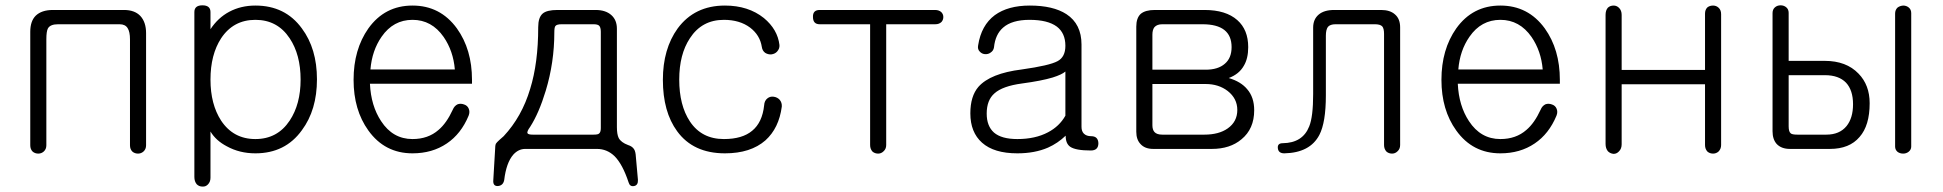

<svg xmlns="http://www.w3.org/2000/svg" viewBox="-20 -560 7308 722"><path d="M178.7 -522.5Q136.7 -522.5 114.3 -501Q93.8 -480.5 93.8 -440.4V-13.7Q93.8 1 102.5 9.8Q111.3 17.6 124 17.6Q135.7 17.6 144.5 9.8Q154.3 1 154.3 -13.7V-412.1Q154.3 -442.4 160.2 -453.1Q168.9 -468.8 198.2 -468.8H429.7Q451.2 -468.8 460 -454.1Q468.8 -440.4 468.8 -412.1V-13.7Q468.8 1 477.5 9.8Q486.3 17.6 499 17.6Q510.7 17.6 519.5 9.8Q529.3 1 529.3 -13.7V-435.5Q529.3 -476.6 507.8 -500Q486.3 -522.5 446.3 -522.5Z M710.9 105.5Q710.9 122.1 719.7 132.8Q728.5 141.6 741.2 141.6Q752.9 142.6 761.7 133.8Q771.5 124 771.5 108.4V-65.4Q792 -31.2 833 -9.8Q880.9 16.6 940.4 16.6Q1052.7 16.6 1115.2 -70.3Q1171.9 -146.5 1171.9 -261.7Q1171.9 -377 1115.2 -453.1Q1052.7 -539.1 940.4 -539.1Q885.7 -539.1 841.8 -515.6Q799.8 -493.2 771.5 -450.2V-514.6Q771.5 -540 741.2 -540Q710.9 -540 710.9 -514.6ZM940.4 -485.4Q1023.4 -485.4 1069.3 -416Q1110.4 -354.5 1110.4 -260.7Q1110.4 -168 1069.3 -106.4Q1023.4 -37.1 940.4 -37.1Q857.4 -37.1 811.5 -106.4Q771.5 -168 771.5 -260.7Q771.5 -354.5 811.5 -416Q857.4 -485.4 940.4 -485.4Z M1682.6 -147.5Q1659.2 -96.7 1628.9 -71.3Q1589.8 -37.1 1531.2 -37.1Q1457 -37.1 1413.1 -104.5Q1375 -162.1 1371.1 -245.1H1754.9V-259.8Q1754.9 -374 1698.2 -453.1Q1635.7 -539.1 1531.2 -539.1Q1426.8 -539.1 1365.2 -453.1Q1309.6 -374 1309.6 -259.8Q1309.6 -146.5 1365.2 -69.3Q1426.8 16.6 1531.2 16.6Q1605.5 16.6 1660.2 -20.5Q1713.9 -56.6 1742.2 -125Q1748 -139.6 1742.2 -152.3Q1737.3 -163.1 1725.6 -167Q1712.9 -171.9 1701.2 -168Q1688.5 -162.1 1682.6 -147.5ZM1373 -298.8Q1378.9 -370.1 1415 -421.9Q1459 -485.4 1531.2 -485.4Q1603.5 -485.4 1648.4 -420.9Q1684.6 -368.2 1690.4 -298.8Z M2211.9 -468.8Q2226.6 -468.8 2232.4 -463.9Q2239.3 -458 2239.3 -440.4V-78.1Q2239.3 -62.5 2232.4 -57.6Q2228.5 -53.7 2211.9 -53.7H1983.4Q1966.8 -53.7 1963.9 -58.6Q1960 -64.5 1973.6 -83Q2006.8 -134.8 2032.2 -218.8Q2064.5 -325.2 2064.5 -438.5Q2064.5 -457 2068.4 -461.9Q2073.2 -468.8 2091.8 -468.8ZM2076.2 -522.5Q2036.1 -522.5 2020.5 -508.8Q2003.9 -494.1 2003.9 -458Q2003.9 -323.2 1973.6 -225.6Q1942.4 -121.1 1874 -47.9L1857.4 -33.2Q1847.7 -24.4 1844.7 -19.5Q1841.8 -12.7 1841.8 2L1835 117.2Q1833 140.6 1852.5 139.6Q1872.1 137.7 1876 117.2Q1883.8 51.8 1910.2 21.5Q1929.7 0 1955.1 0H2224.6Q2262.7 0 2291 27.3Q2321.3 57.6 2343.8 126Q2348.6 142.6 2364.3 139.6Q2379.9 136.7 2378.9 116.2L2371.1 29.3Q2370.1 9.8 2364.3 1Q2357.4 -9.8 2341.8 -14.6Q2315.4 -24.4 2306.6 -41Q2299.8 -54.7 2299.8 -82V-452.1Q2299.8 -484.4 2279.3 -502.9Q2257.8 -522.5 2219.7 -522.5Z M2706.1 -539.1Q2591.8 -539.1 2528.3 -453.1Q2472.7 -376 2472.7 -259.8Q2472.7 -139.6 2526.4 -66.4Q2586.9 16.6 2706.1 16.6Q2802.7 16.6 2858.4 -32.2Q2909.2 -78.1 2919.9 -159.2Q2920.9 -173.8 2912.1 -184.6Q2903.3 -194.3 2889.6 -196.3Q2876 -198.2 2866.2 -190.4Q2854.5 -181.6 2853.5 -164.1Q2846.7 -99.6 2808.6 -68.4Q2771.5 -37.1 2702.1 -37.1Q2618.2 -37.1 2574.2 -103.5Q2534.2 -164.1 2534.2 -260.7Q2534.2 -355.5 2574.2 -416Q2619.1 -485.4 2702.1 -485.4Q2761.7 -485.4 2800.8 -456.1Q2837.9 -427.7 2844.7 -383.8Q2846.7 -369.1 2857.4 -361.3Q2868.2 -354.5 2880.9 -355.5Q2894.5 -357.4 2902.3 -366.2Q2912.1 -377 2911.1 -390.6Q2904.3 -449.2 2852.5 -492.2Q2793.9 -539.1 2706.1 -539.1Z M3496.1 -522.5H3062.5Q3036.1 -522.5 3037.1 -496.1Q3037.1 -468.8 3062.5 -468.8H3252V-14.6Q3252 0 3260.7 9.8Q3269.5 17.6 3282.2 17.6Q3293.9 17.6 3302.7 8.8Q3312.5 0 3312.5 -14.6V-468.8H3497.1Q3511.7 -468.8 3520.5 -477.5Q3527.3 -485.4 3527.3 -496.1Q3527.3 -506.8 3519.5 -514.6Q3510.7 -522.5 3496.1 -522.5Z M3986.3 -125Q3963.9 -85 3920.9 -62.5Q3873 -37.1 3805.7 -37.1Q3746.1 -37.1 3717.8 -61.5Q3690.4 -85.9 3690.4 -132.8Q3690.4 -183.6 3719.7 -209Q3750 -236.3 3823.2 -246.1Q3896.5 -255.9 3938.5 -268.6Q3972.7 -279.3 3986.3 -291ZM3852.5 -539.1Q3770.5 -539.1 3720.7 -502.9Q3669.9 -464.8 3658.2 -389.6Q3655.3 -375 3664.1 -366.2Q3671.9 -357.4 3683.6 -356.4Q3696.3 -355.5 3705.1 -362.3Q3715.8 -369.1 3717.8 -381.8Q3722.7 -430.7 3752 -456.1Q3785.2 -485.4 3851.6 -485.4Q3919.9 -485.4 3954.1 -460Q3986.3 -435.5 3986.3 -387.7Q3986.3 -345.7 3957 -330.1Q3926.8 -313.5 3822.3 -298.8Q3704.1 -284.2 3659.2 -233.4Q3628.9 -198.2 3628.9 -133.8Q3628.9 -62.5 3672.9 -23.4Q3717.8 16.6 3805.7 16.6Q3871.1 16.6 3920.9 -4.9Q3958 -21.5 3987.3 -49.8Q3987.3 -19.5 4004.9 -7.8Q4025.4 5.9 4082 5.9Q4110.4 5.9 4110.4 -21.5Q4109.4 -47.9 4083 -47.9Q4065.4 -47.9 4055.7 -57.6Q4046.9 -66.4 4046.9 -83V-392.6Q4046.9 -469.7 3990.2 -506.8Q3940.4 -539.1 3852.5 -539.1Z M4322.3 -522.5Q4287.1 -522.5 4269.5 -507.8Q4252.9 -492.2 4252.9 -460V-64.5Q4252.9 -35.2 4268.6 -18.6Q4285.2 0 4316.4 0H4537.1Q4605.5 0 4648.4 -36.1Q4696.3 -75.2 4696.3 -145.5Q4696.3 -194.3 4669.9 -224.6Q4646.5 -252.9 4600.6 -266.6Q4639.6 -281.2 4657.2 -312.5Q4673.8 -339.8 4673.8 -382.8Q4673.8 -448.2 4632.8 -484.4Q4589.8 -522.5 4509.8 -522.5ZM4313.5 -244.1H4513.7Q4562.5 -244.1 4596.7 -217.8Q4632.8 -189.5 4632.8 -146.5Q4632.8 -102.5 4596.7 -77.1Q4563.5 -53.7 4508.8 -53.7H4350.6Q4330.1 -53.7 4321.3 -63.5Q4313.5 -72.3 4313.5 -88.9ZM4313.5 -297.9V-429.7Q4313.5 -448.2 4321.3 -458Q4331.1 -468.8 4350.6 -468.8H4502Q4556.6 -468.8 4584 -447.3Q4611.3 -425.8 4611.3 -382.8Q4611.3 -341.8 4585.9 -320.3Q4560.5 -297.9 4513.7 -297.9Z M4997.1 -522.5Q4959 -522.5 4938.5 -504.9Q4918 -487.3 4918 -456.1V-206.1Q4918 -121.1 4903.3 -85Q4878.9 -22.5 4803.7 -21.5Q4783.2 -21.5 4785.2 -2.9Q4787.1 16.6 4809.6 16.6Q4906.2 14.6 4941.4 -52.7Q4965.8 -99.6 4965.8 -201.2V-425.8Q4965.8 -448.2 4973.6 -459Q4982.4 -468.8 5002 -468.8H5150.4Q5169.9 -468.8 5177.7 -460.9Q5184.6 -453.1 5184.6 -432.6V-14.6Q5184.6 0 5193.4 9.8Q5202.1 17.6 5214.8 17.6Q5226.6 17.6 5235.4 8.8Q5245.1 0 5245.1 -14.6V-457Q5245.1 -489.3 5225.6 -505.9Q5207 -522.5 5173.8 -522.5Z M5773.4 -147.5Q5750 -96.7 5719.7 -71.3Q5680.7 -37.1 5622.1 -37.1Q5547.9 -37.1 5503.9 -104.5Q5465.8 -162.1 5461.9 -245.1H5845.7V-259.8Q5845.7 -374 5789.1 -453.1Q5726.6 -539.1 5622.1 -539.1Q5517.6 -539.1 5456.1 -453.1Q5400.4 -374 5400.4 -259.8Q5400.4 -146.5 5456.1 -69.3Q5517.6 16.6 5622.1 16.6Q5696.3 16.6 5751 -20.5Q5804.7 -56.6 5833 -125Q5838.9 -139.6 5833 -152.3Q5828.1 -163.1 5816.4 -167Q5803.7 -171.9 5792 -168Q5779.3 -162.1 5773.4 -147.5ZM5463.9 -298.8Q5469.7 -370.1 5505.9 -421.9Q5549.8 -485.4 5622.1 -485.4Q5694.3 -485.4 5739.3 -420.9Q5775.4 -368.2 5781.2 -298.8Z M6017.6 -503.9V-18.6Q6017.6 -2 6026.4 8.8Q6035.2 17.6 6047.9 18.6Q6059.6 18.6 6068.4 8.8Q6078.1 -1 6078.1 -17.6V-243.2H6391.6V-14.6Q6391.6 0 6400.4 9.8Q6409.2 17.6 6421.9 17.6Q6433.6 17.6 6442.4 9.8Q6452.1 0 6452.1 -14.6V-506.8Q6452.1 -522.5 6442.4 -531.2Q6433.6 -539.1 6421.9 -539.1Q6409.2 -539.1 6400.4 -532.2Q6391.6 -523.4 6391.6 -508.8V-296.9H6078.1V-503.9Q6078.1 -520.5 6068.4 -530.3Q6059.6 -539.1 6047.9 -539.1Q6035.2 -539.1 6026.4 -531.2Q6017.6 -521.5 6017.6 -503.9Z M6706.1 -277.3H6842.8Q6894.5 -277.3 6921.9 -249Q6948.2 -220.7 6948.2 -168Q6948.2 -116.2 6923.8 -85.9Q6897.5 -53.7 6847.7 -53.7H6739.3Q6718.8 -53.7 6713.9 -58.6Q6706.1 -64.5 6706.1 -85ZM7106.4 -8.8Q7106.4 2.9 7115.2 10.7Q7124 17.6 7136.7 17.6Q7148.4 17.6 7157.2 10.7Q7167 2.9 7167 -8.8V-510.7Q7167 -524.4 7157.2 -532.2Q7148.4 -539.1 7136.7 -539.1Q7124 -538.1 7115.2 -531.2Q7106.4 -522.5 7106.4 -508.8ZM6645.5 -510.7V-66.4Q6645.5 -36.1 6661.1 -18.6Q6678.7 0 6710.9 0H6861.3Q6934.6 0 6972.7 -44.9Q7010.7 -87.9 7010.7 -171.9Q7010.7 -240.2 6968.8 -283.2Q6922.9 -331.1 6841.8 -331.1H6706.1V-511.7Q6706.1 -525.4 6696.3 -533.2Q6687.5 -540 6675.8 -540Q6663.1 -540 6654.3 -532.2Q6645.5 -524.4 6645.5 -510.7Z"/></svg>

Font: Gulim
Style: Regular
Weight: 400
Version: Version 2.21